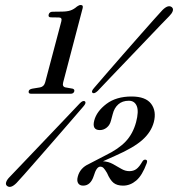

<svg xmlns="http://www.w3.org/2000/svg" viewBox="-20 -734 713 769"><path d="M184 -664.5Q172 -664.5 175 -676Q178 -687 191 -687L226 -687.5Q248 -687.5 261.8 -692Q275.5 -696.5 288.5 -708Q297 -714 303 -714Q314.5 -714 311 -701L233 -404Q228.5 -387 242 -384L270.5 -379Q279.5 -376.5 277.5 -368Q274.5 -358.5 263 -358.5H105Q92.5 -358.5 95 -369Q96.5 -376.5 110 -379L140.5 -384Q156.5 -387 161 -404.5L225.5 -648Q230 -664 216 -664ZM371.5 -370Q357 -356.5 350.5 -362.5Q344 -367.5 357 -382Q377 -405.5 408 -441.2Q439 -477 474 -517Q509 -557 541.8 -594.2Q574.5 -631.5 598.5 -658.2Q622.5 -685 630.5 -693.5Q654 -717 668.5 -705Q675 -699 671.8 -689.5Q668.5 -680 658 -669.5Q650 -661.5 625.2 -635.8Q600.5 -610 566.2 -574Q532 -538 495 -499.5Q458 -461 425.2 -426.5Q392.5 -392 371.5 -370ZM299 -319.5Q312.5 -333.5 320 -328Q327 -322 313.5 -307Q295 -285.5 264.8 -250.5Q234.5 -215.5 200 -175.8Q165.5 -136 133 -99Q100.5 -62 77 -35.2Q53.5 -8.5 46 -1Q22.5 22.5 8 10.5Q1.5 5 4.8 -4.8Q8 -14.5 18.5 -25Q26 -33 50.5 -58.5Q75 -84 109 -119.8Q143 -155.5 179.5 -193.8Q216 -232 247.8 -265.5Q279.5 -299 299 -319.5ZM291.5 -26.5Q300.5 -61.5 336.5 -77.5L402 -111.5Q455.5 -137.5 484 -168Q512.5 -198.5 525 -244.5Q536.5 -288 527.8 -309.2Q519 -330.5 496 -330.5Q470 -330.5 453.8 -316Q437.5 -301.5 431.5 -277L424.5 -251Q420 -233 407.5 -223Q395 -213 380 -213Q347.5 -213 357.5 -251.5Q367 -288 406.2 -317.8Q445.5 -347.5 507 -347.5Q563.5 -347.5 585.5 -318Q607.5 -288.5 596 -244.5Q585.5 -205 550.5 -173.8Q515.5 -142.5 442.5 -110.5L392.5 -88Q414 -87 431.8 -77.2Q449.5 -67.5 465.5 -58Q481.5 -48.5 498 -48.5Q514.5 -48.5 526 -56.8Q537.5 -65 550.5 -87.5Q555.5 -95.5 563 -94.5Q572.5 -93 567.5 -80Q549.5 -31 525.5 -10.8Q501.5 9.5 473 9.5Q449 9.5 435 -1.5Q421 -12.5 408.5 -41.5Q400.5 -55 395 -60.8Q389.5 -66.5 381.5 -66.5Q366.5 -66.5 355.5 -29.5Q343 9.5 313 9.5Q299 9.5 293 -0.2Q287 -10 291.5 -26.5Z"/></svg>

Font: Fraunces 144pt Soft
Style: Italic
Weight: 400
Italic angle: -16°
Version: Version 1.000;[b76b70a41]